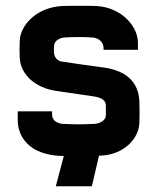

<svg xmlns="http://www.w3.org/2000/svg" viewBox="-20 -531 550 671"><path d="M329 13C412 11 465 -46 467 -101C468 -124 468 -152 467 -176C465 -243 422 -284 343 -295C313 -299 225 -311 195 -316C183 -318 171 -328 169 -344C168 -355 168 -361 169 -372C170 -388 188 -399 206 -400C236 -402 273 -402 303 -400C320 -399 342 -388 342 -362V-357H462V-382C462 -441 402 -506 316 -510C300 -511 214 -511 198 -510C110 -506 51 -445 49 -388C48 -370 48 -348 49 -330C51 -273 100 -224 178 -213L308 -194C334 -190 350 -181 350 -162V-129C350 -109 328 -99 309 -98C258 -96 252 -96 201 -98C181 -99 162 -109 162 -131V-142H42V-111C42 -53 82 9 192 14H203L175 120H301L326 13Z"/></svg>

Font: Fervojo
Style: Bold
Weight: 700
Designer: kohakuno
Version: ver.1.0